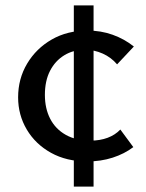

<svg xmlns="http://www.w3.org/2000/svg" viewBox="-20 -590 541 710"><path d="M303 7Q226 7 168.5 -25Q111 -57 79 -111Q47 -165 47 -230Q47 -299 80.5 -355Q114 -411 171.5 -444Q229 -477 304 -477Q353 -477 396.5 -461.5Q440 -446 475 -418L413 -352Q391 -378 359.5 -392Q328 -406 294 -406Q251 -406 217.5 -385.5Q184 -365 165 -328Q146 -291 146 -239Q146 -189 165.5 -151Q185 -113 223 -91.5Q261 -70 315 -70Q350 -70 378 -80.5Q406 -91 425 -111L473 -46Q440 -21 396.5 -7Q353 7 303 7ZM253 100V-570H326V100Z"/></svg>

Font: Ysabeau Office SemiBold
Style: Regular
Weight: 600
Designer: Christian Thalmann (Catharsis Fonts)
Version: Version 2.001;gftools[0.9.30]; featfreeze: tnum,lnum,ss02